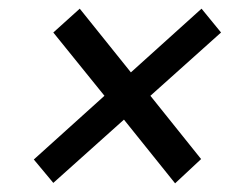

<svg xmlns="http://www.w3.org/2000/svg" viewBox="-20 -571 560 443"><path d="M103 -149 58 -203 221 -350 103 -496 164 -551 282 -404 445 -551 490 -496 327 -350 444 -204 384 -148 266 -295Z"/></svg>

Font: Bitter Medium
Style: Italic
Weight: 500
Italic angle: -9°
Designer: Sol Matas, and Bitter project Authors
Foundry: Sol Matas
Version: Version 2.001